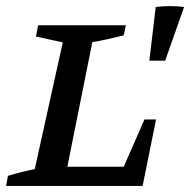

<svg xmlns="http://www.w3.org/2000/svg" viewBox="-24 -610 628 630"><path d="M450 -218H488L444 0H-4L2 -33Q25 -40 47 -45.5Q69 -51 90 -55L182 -471L94 -490L101 -527H389L382 -494Q353 -487 329.5 -481.5Q306 -476 279 -472L197 -63H382ZM466 -411 487 -587Q536 -593 580 -587L518 -411Z"/></svg>

Font: Piazzolla SC Medium
Style: Italic
Weight: 500
Italic angle: -11.3°
Designer: Juan Pablo del Peral
Foundry: Huerta Tipografica
Version: Version 1.330